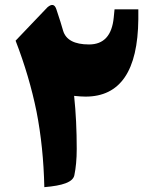

<svg xmlns="http://www.w3.org/2000/svg" viewBox="-20 -772 636 793"><path d="M347.7 -588.4C287.6 -588.4 252 -607.4 240.7 -645C235.4 -664.6 226.1 -693.8 212.9 -733.4C206.1 -754.4 193.8 -757.3 175.8 -741.7L44.4 -604C82.5 -505.4 111.3 -407.7 130.9 -311C149.9 -213.9 160.6 -109.9 163.1 1C238.8 -5.4 281.2 -19.5 287.1 -48.3C293.5 -79.1 296.9 -115.2 296.9 -156.7C296.9 -233.9 293.5 -307.1 286.1 -376C305.2 -374 320.8 -373 333.5 -373C476.6 -373 549.3 -479.5 551.3 -692.9V-733.4H453.1L449.7 -699.2C442.4 -625.5 408.7 -588.4 347.7 -588.4Z"/></svg>

Font: Sahel Black
Style: Bold
Weight: 900
Foundry: Saber Rastikerdar (saber.rastikerdar@gmail.com)
Version: Version 3.4.0